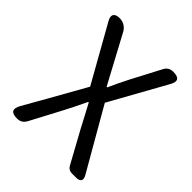

<svg xmlns="http://www.w3.org/2000/svg" viewBox="-204 -857 980 980"><g transform="rotate(45 286.5 -366.5)"><path d="M124 -189 49 -57C28 -19 38 0 82 0C105 0 120 -10 131 -30L220 -198C239 -235 258 -272 279 -317H283C307 -272 327 -235 346 -198L444 -19C451 -7 463 0 477 0H506H509C538 0 548 -16 533 -42L342 -374L511 -678C532 -715 520 -733 478 -733C456 -733 440 -724 430 -704L347 -546C329 -512 315 -481 295 -438H291C267 -481 252 -512 233 -546L152 -697C140 -719 117 -733 92 -733H89C54 -733 43 -713 60 -683L231 -379Z"/></g></svg>

Font: GenSenRounded2 TW R
Style: Regular
Weight: 400
Version: Version 2.100;PS 2.1;hotconv 16.6.51;makeotf.lib2.5.65220 DE